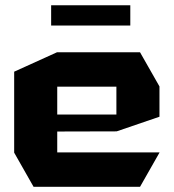

<svg xmlns="http://www.w3.org/2000/svg" viewBox="-20 -720 672 740"><path d="M109.4 0 34.6 -131.7V-132.7H594.6V-131.7L519.7 0ZM34.6 -132.7V-443.7L199.6 -518.5H200.6V-132.7ZM200.6 -213.1V-278.5H428.6V-213.7ZM200.6 -385.9V-518.5H519.7L594.6 -386.9V-385.9ZM428.6 -213.7V-385.9H594.6V-270.1L429.6 -213.7ZM177.1 -621.5V-699.8H482.2V-621.5Z"/></svg>

Font: Foldit Thin
Style: Regular
Weight: 100
Designer: Sophia Tai
Foundry: Sophia Tai
Version: Version 1.003